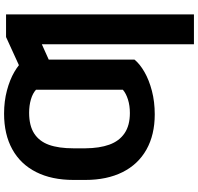

<svg xmlns="http://www.w3.org/2000/svg" viewBox="-35 -742 981 952"><g transform="rotate(-90 456.0 -266.5)"><path d="M636.1 -90.8Q614.4 -64.1 574.5 -41.2Q534.7 -18.3 480.7 -4.2Q426.7 9.8 364.6 9.8Q263.1 9.8 189.8 -31.4Q116.5 -72.7 77.9 -150Q39.3 -227.4 39.3 -334.6V-383.4L196.1 -384.8V-334.6Q196.6 -264.4 214.3 -215.3Q232 -166.3 270.8 -139.9Q309.5 -113.5 371.1 -113.5Q407.9 -113.5 438.1 -123Q468.3 -132.6 486.7 -148.4V-431.4H636.1ZM636.1 -302 486.7 -300.2V-578.9Q468.7 -595.5 438.4 -604.3Q408.1 -613.1 372.5 -613.1Q308.4 -613.1 269.6 -588Q230.8 -563 213.4 -514.8Q196.1 -466.6 196.1 -393V-339.8L39.3 -340.4V-393Q39.3 -501 78.4 -578.4Q117.5 -655.8 191.3 -696.5Q265.1 -737.3 368.2 -737.3Q429.3 -737.3 482.9 -723.1Q536.4 -708.9 575.5 -686Q614.6 -663.2 636.1 -636.7ZM860 204.1H711.9V-550L555.5 -479.7V-639.6L747.9 -727.5H860Z"/></g></svg>

Font: Intratopia Thin
Style: Regular
Weight: 100
Designer: Rasmus Andersson
Foundry: rsms
Version: Version 3.000;Glyphs 3.2.3 (3260)